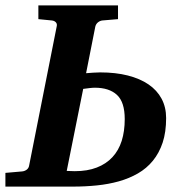

<svg xmlns="http://www.w3.org/2000/svg" viewBox="-41 -691 668 711"><path d="M420.9 -250Q420.9 -313 392.1 -339.6Q363.3 -366.2 310.1 -366.2Q302.2 -366.2 289.6 -364.7Q276.9 -363.3 267.1 -361.8L206.1 -58.1Q211.9 -58.1 219.7 -57.6Q227.5 -57.1 235.8 -57.1Q282.7 -57.1 317.4 -70.6Q352.1 -84 375.2 -108.9Q398.4 -133.8 409.7 -169.4Q420.9 -205.1 420.9 -250ZM574.2 -253.9Q574.2 -201.7 561.3 -162.8Q548.3 -124 525.1 -95.7Q502 -67.4 469.7 -48.8Q437.5 -30.3 399.2 -19.5Q360.8 -8.8 317.9 -4.4Q274.9 0 230 0H-21V-50.8L41 -56.2Q50.3 -57.1 57.9 -62.7Q65.4 -68.4 66.9 -78.1L168.9 -592.8Q171.4 -602.5 165.8 -608.4Q160.2 -614.3 150.9 -615.2L101.1 -620.1V-670.9H396V-620.1L337.9 -615.2Q329.6 -614.3 322 -608.4Q314.5 -602.5 312 -592.8L277.8 -419.9Q290 -420.9 304.4 -421.9Q318.8 -422.9 330.1 -422.9Q387.2 -422.9 432.4 -411.4Q477.5 -399.9 509 -378.4Q540.5 -356.9 557.4 -325.4Q574.2 -293.9 574.2 -253.9Z"/></svg>

Font: Charis SIL Cyr
Style: Bold Italic
Weight: 700
Italic angle: -11°
Foundry: SIL International
Version: Version 5.000